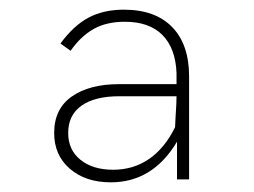

<svg xmlns="http://www.w3.org/2000/svg" viewBox="-20 -723 526 397"><path d="M92 -448Q92 -498 128.5 -523.5Q165 -549 226 -549H345V-572Q343 -623 316 -650.5Q289 -678 238 -678Q200 -678 173.5 -663Q147 -648 126 -618L105 -633Q132 -670 163 -686.5Q194 -703 236 -703Q301 -703 336 -667Q371 -631 371 -565V-352H346V-430Q296 -346 209 -346Q157 -346 124.5 -374Q92 -402 92 -448ZM342 -460 343 -481Q345 -509 345 -524H227Q176 -524 148.5 -504.5Q121 -485 121 -448Q121 -413 146.5 -392.5Q172 -372 214 -372Q256 -372 288.5 -394.5Q321 -417 342 -460Z"/></svg>

Font: Hanken Grotesk ExtraLight
Style: Regular
Weight: 200
Designer: Alfredo Marco Pradil
Foundry: Hanken Design Co.
Version: Version 3.014